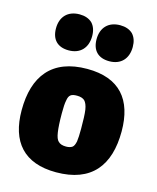

<svg xmlns="http://www.w3.org/2000/svg" viewBox="-110 -794 720 882"><g transform="rotate(15 249.5 -352.5)"><path d="M258 -484C90 -484 15 -385 15 -223C15 -73 88 12 241 12C409 12 484 -85 484 -247C484 -398 412 -484 258 -484ZM244 -353C260 -353 272 -349 280 -342C288 -334 294 -320 297 -301C300 -281 301 -251 301 -211C301 -184 300 -163 298 -150C295 -136 291 -127 285 -122C278 -117 268 -114 255 -114C238 -114 226 -118 218 -126C210 -133 205 -147 202 -167C199 -186 197 -216 197 -257C197 -284 198 -305 201 -318C205 -346 217 -353 244 -353ZM219 -696C204 -710 184 -717 159 -717C103 -717 70 -682 70 -627C70 -574 99 -544 152 -544C208 -544 240 -580 240 -635C240 -661 233 -681 219 -696ZM412 -696C397 -710 377 -717 352 -717C296 -717 263 -682 263 -627C263 -574 292 -544 345 -544C401 -544 433 -580 433 -635C433 -661 426 -681 412 -696Z"/></g></svg>

Font: Luna Sans Black
Style: Regular
Weight: 900
Designer: Juan Pablo del Peral
Foundry: Huerta Tipografica
Version: Version 2.001; ttfautohint (v1.5)